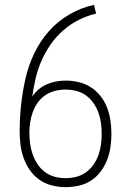

<svg xmlns="http://www.w3.org/2000/svg" viewBox="-20 -763 540 791"><path d="M250 8Q222 8 194 1Q166 -6 143 -22Q120 -38 103.5 -61.5Q87 -85 77.5 -111.5Q68 -138 64.5 -166Q61 -194 61 -222Q61 -277 67 -331.5Q73 -386 85 -439.5Q97 -493 121 -543Q145 -593 181 -634Q217 -675 265 -703Q313 -731 367 -743L376 -707Q338 -698 303.5 -680.5Q269 -663 240 -637.5Q211 -612 189 -580.5Q167 -549 151.5 -514Q136 -479 127 -441Q118 -403 113 -365Q124 -382 139.5 -395Q155 -408 173.5 -416Q192 -424 211.5 -427.5Q231 -431 251 -431Q278 -431 305 -424.5Q332 -418 355 -403Q378 -388 395 -366Q412 -344 421.5 -318.5Q431 -293 435 -266Q439 -239 439 -211Q439 -184 435 -156.5Q431 -129 421 -103.5Q411 -78 394.5 -56Q378 -34 355 -19Q332 -4 304.5 2Q277 8 250 8ZM250 -29Q272 -29 294 -34.5Q316 -40 334 -53Q352 -66 365 -84.5Q378 -103 385.5 -124Q393 -145 396 -167Q399 -189 399 -211Q399 -234 396 -256Q393 -278 385.5 -299Q378 -320 365 -338.5Q352 -357 334 -370Q316 -383 294 -388.5Q272 -394 250 -394Q228 -394 206.5 -388.5Q185 -383 167 -371Q149 -359 136 -341Q123 -323 115.5 -302.5Q108 -282 104.5 -260Q101 -238 101 -217Q101 -194 104 -171.5Q107 -149 114.5 -127.5Q122 -106 134.5 -87Q147 -68 165 -54.5Q183 -41 205 -35Q227 -29 250 -29Z"/></svg>

Font: Iosevka Curly Extralight
Style: Regular
Weight: 200
Monospace: yes
Designer: Belleve Invis
Foundry: Belleve Invis
Version: Version 22.1.2; ttfautohint (v1.8.4)